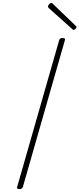

<svg xmlns="http://www.w3.org/2000/svg" viewBox="-20 -1274 541 1308"><path d="M112 14Q102 14 98 10Q94 6 97 -1L383 -1000Q386 -1008 390.5 -1011.5Q395 -1015 406 -1015Q417 -1015 421 -1011.5Q425 -1008 422 -1000L136 -1Q133 6 128.5 10Q124 14 112 14ZM482 -1070Q479 -1070 476.5 -1072Q474 -1074 471 -1077L311 -1220Q309 -1223 308 -1225Q307 -1227 307 -1230Q307 -1235 311 -1240.5Q315 -1246 320 -1250Q325 -1254 330 -1254Q334 -1254 336 -1252Q338 -1250 342 -1246L496 -1098Q499 -1097 500 -1093.5Q501 -1090 501 -1089Q501 -1084 494 -1077Q487 -1070 482 -1070Z"/></svg>

Font: Playwrite AU QLD Thin
Style: Regular
Weight: 250
Designer: Veronika Burian, José Scaglione
Foundry: TypeTogether
Version: Version 1.002